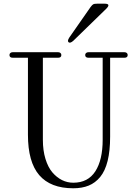

<svg xmlns="http://www.w3.org/2000/svg" viewBox="-20 -1010 740 1030"><path d="M30.8 -714.8Q30.8 -721.7 35.6 -725.8Q40.5 -730 48.8 -730H291Q299.3 -730 304.2 -725.8Q309.1 -721.7 309.1 -714.8Q309.1 -700.2 291 -700.2H210V-259.8Q210 -202.6 223.9 -157.5Q237.8 -112.3 261 -85.2Q284.2 -58.1 312.7 -43.9Q341.3 -29.8 373 -29.8Q452.1 -29.8 491.5 -91.1Q530.8 -152.3 530.8 -259.8V-700.2H455.1Q437 -700.2 437 -714.8Q437 -721.7 441.9 -725.8Q446.8 -730 455.1 -730H647Q655.3 -730 660.2 -725.8Q665 -721.7 665 -714.8Q665 -700.2 647 -700.2H570.8V-276.9Q570.8 -201.2 557.4 -147Q543.9 -92.8 517.6 -60.8Q491.2 -28.8 455.8 -14.4Q420.4 0 373 0Q251 0 190.4 -70.6Q129.9 -141.1 129.9 -287.1V-700.2H48.8Q30.8 -700.2 30.8 -714.8ZM348.1 -783.2Q356.4 -776.4 373 -791L549.8 -962.9Q577.1 -990.2 541 -990.2H501Q485.8 -990.2 480.2 -987.1Q474.6 -983.9 465.8 -972.2L352.1 -809.1Q339.4 -790 348.1 -783.2Z"/></svg>

Font: Director Light
Style: Regular
Weight: 100
Designer: Ange Degheest & May Jolivet & Justine Herbel
Foundry: Velvetyne Type Foundry
Version: Version 1.000;FEAKit 1.0